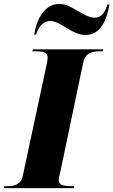

<svg xmlns="http://www.w3.org/2000/svg" viewBox="-57 -968 583 988"><path d="M384 -788C460 -788 493 -865 506 -945H496C484 -904 465 -877 430 -877C372 -877 314 -948 248 -948C173 -948 131 -870 119 -790H129C136 -817 159 -860 201 -860C256 -860 310 -788 384 -788ZM-37 0H323L326 -10H313C274 -10 245 -14 245 -40C245 -52 250 -67 255 -91L372 -650C383 -697 418 -704 459 -704H471L474 -714H112L109 -704H121C161 -704 188 -700 188 -674C188 -669 188 -659 183 -636L60 -62C51 -17 15 -10 -22 -10H-34Z"/></svg>

Font: Noto Serif Display SemiCondensed Black
Style: Italic
Weight: 900
Width: 4
Italic angle: -12°
Designer: Monotype Design Team
Foundry: Monotype Imaging Inc.
Version: Version 2.009